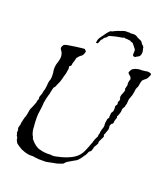

<svg xmlns="http://www.w3.org/2000/svg" viewBox="-112 -648 649 740"><g transform="rotate(20 213.0 -278.0)"><path d="M310 -567Q317 -567 323 -564Q331 -558 339 -555.5Q347 -553 351 -546Q353 -542 355 -540.5Q357 -539 360 -537Q360 -535 361 -534Q362 -533 362 -533Q362 -532 362.5 -531.5Q363 -531 363 -531Q363 -533 363 -528Q363 -523 364 -524Q365 -523 365 -519Q366 -517 366 -513Q366 -497 356.5 -492.5Q347 -488 346 -486Q344 -486 342 -486Q340 -486 338 -487Q335 -489 335 -493Q335 -501 335.5 -506.5Q336 -512 334 -514Q330 -520 327 -523L318 -534Q317 -534 312.5 -535.5Q308 -537 308 -538Q308 -539 305 -539L296 -540Q294 -541 291.5 -540.5Q289 -540 284 -541Q282 -543 279.5 -541.5Q277 -540 276 -540L266 -538L254 -536L237 -532Q224 -529 221 -526Q219 -525 218.5 -522.5Q218 -520 213 -518Q213 -517 209 -515Q205 -511 205 -509Q204 -507 202.5 -506Q201 -505 199 -503Q198 -499 195.5 -493Q193 -487 191 -486Q183 -486 184.5 -489Q186 -492 186 -492Q186 -500 192 -509L197 -516Q199 -519 207 -530Q215 -541 217 -542Q220 -547 226 -548Q232 -549 235 -552Q236 -552 243 -555.5Q250 -559 255 -560Q260 -561 261.5 -562.5Q263 -564 266 -564Q272 -567 280 -567H295Q296 -567 296 -566.5Q296 -566 299 -566Q300 -566 303 -566.5Q306 -567 310 -567ZM141 11Q136 11 131.5 11Q127 11 123 10Q115 10 109 8H99Q96 8 92 8Q88 8 85 7Q73 5 57 -2Q39 -12 33 -18Q31 -20 29.5 -23.5Q28 -27 26 -31Q26 -40 21 -45Q19 -48 20 -49Q20 -52 18 -54Q16 -59 18 -61Q18 -62 18 -64Q18 -66 17 -68Q18 -70 17.5 -70.5Q17 -71 17 -72Q15 -72 15 -74L17 -82Q17 -86 19 -88Q19 -90 19.5 -93Q20 -96 20 -100Q22 -104 22 -107Q22 -110 23 -112Q24 -117 25 -120.5Q26 -124 27 -125Q28 -128 30 -136L33 -154Q34 -159 36.5 -164Q39 -169 41 -174Q49 -192 49 -200Q51 -205 52 -206Q51 -214 52 -218L56 -228Q58 -234 58 -238Q63 -252 64 -268Q64 -282 69 -294Q70 -298 70 -303Q70 -308 70 -313Q70 -322 68 -330Q66 -347 73 -367Q75 -373 76 -378.5Q77 -384 77 -388Q77 -392 76.5 -394.5Q76 -397 75 -400Q74 -407 68 -414Q62 -421 67 -429Q70 -437 77 -438Q78 -439 90 -441Q97 -442 103 -443Q109 -444 116 -445L140 -448Q152 -450 154 -448Q155 -446 160 -441Q157 -425 149 -420Q142 -416 134 -405Q133 -403 133 -400.5Q133 -398 132 -396L129 -386Q128 -384 127.5 -382Q127 -380 127 -378Q127 -374 125 -370L122 -368Q122 -367 120 -367Q118 -364 120 -359Q120 -357 120 -354Q120 -351 119 -349Q118 -336 113 -322Q111 -315 109.5 -308.5Q108 -302 105 -295L99 -282Q98 -278 96 -274.5Q94 -271 90 -267Q89 -262 88 -257.5Q87 -253 86 -249Q85 -245 84.5 -241Q84 -237 82 -233Q80 -225 78 -217Q76 -209 75 -201Q75 -191 72 -170Q69 -151 69 -139Q69 -128 69.5 -118Q70 -108 71 -100Q71 -81 79 -65Q81 -64 82 -59Q82 -56 84 -54Q104 -29 124 -25Q144 -19 168 -21Q170 -21 172.5 -20.5Q175 -20 178 -20Q181 -20 184.5 -20.5Q188 -21 192 -22L213 -27Q227 -31 238.5 -36Q250 -41 258 -46Q279 -59 289 -83L296 -100L302 -116Q303 -118 304 -120.5Q305 -123 305 -126Q307 -129 307 -131Q307 -133 308 -134Q310 -140 311 -141Q311 -142 315 -148Q315 -150 315.5 -152.5Q316 -155 316 -158Q318 -162 318 -164.5Q318 -167 318 -169Q319 -171 319 -173Q319 -175 320 -178L323 -187Q326 -195 324 -204Q324 -208 324.5 -212Q325 -216 326 -220Q326 -225 328 -227L332 -233Q330 -236 332 -244Q331 -247 333 -253L338 -261Q339 -265 339 -271Q339 -276 338.5 -278.5Q338 -281 339 -284L342 -288Q343 -289 343 -290Q343 -291 344 -292Q344 -296 343 -297Q343 -300 342 -302Q346 -303 346 -308Q348 -313 346 -316Q344 -320 344 -321Q344 -325 345 -328Q346 -330 346.5 -333Q347 -336 349 -338Q349 -340 350.5 -342.5Q352 -345 352 -349Q355 -353 353 -353Q352 -354 352 -355Q352 -357 351 -358Q352 -360 352 -361.5Q352 -363 353 -365Q353 -368 355 -374Q355 -378 354 -380Q353 -383 355 -388Q355 -392 356 -393L358 -400Q357 -406 352 -411Q345 -415 342 -421Q346 -435 353 -439Q357 -441 361 -443Q365 -445 369 -445Q374 -447 378.5 -447Q383 -447 388 -447Q399 -448 401.5 -448.5Q404 -449 409 -450Q413 -450 416 -449.5Q419 -449 422 -448Q429 -445 424 -437Q420 -426 414 -421Q410 -418 406.5 -415Q403 -412 401 -409L398 -397Q397 -394 397 -391Q397 -388 396 -385Q395 -381 393.5 -379Q392 -377 392 -375Q390 -373 390 -370Q390 -366 389 -363Q389 -361 388.5 -358Q388 -355 387 -351Q387 -346 382 -334Q378 -326 378 -318Q378 -314 377.5 -310.5Q377 -307 377 -305Q376 -303 375.5 -300.5Q375 -298 374 -296Q376 -294 371 -288Q367 -281 367 -278V-275Q367 -270 366 -267Q365 -262 363.5 -258.5Q362 -255 361 -252Q357 -247 359 -245Q361 -243 359 -240L356 -231Q355 -229 355 -226.5Q355 -224 354 -222Q354 -221 355 -221Q356 -221 354 -219Q354 -217 352 -215Q347 -213 347 -211Q343 -204 344 -199Q345 -198 345 -194Q345 -188 343 -184L339 -173Q339 -170 335 -164Q335 -161 337 -159Q337 -155 336 -153Q335 -151 333 -147.5Q331 -144 329 -139Q324 -130 326 -125Q324 -120 321 -115L316 -107Q314 -101 314 -99Q314 -97 311 -89L307 -85Q306 -85 303 -82Q302 -80 301 -77.5Q300 -75 299 -73Q298 -70 296 -67Q294 -64 292 -62Q281 -44 271 -36Q264 -32 256 -27.5Q248 -23 240 -18Q237 -17 232 -12Q227 -5 223 -4Q218 -2 212.5 -0.5Q207 1 202 3Q197 4 190.5 5Q184 6 176 8L160 11Z"/></g></svg>

Font: Estonia
Style: Regular
Weight: 400
Designer: Robert E. Leuschke
Foundry: Robert E. Leuschke
Version: Version 1.014; ttfautohint (v1.8.3)